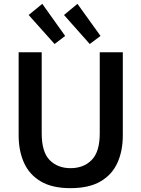

<svg xmlns="http://www.w3.org/2000/svg" viewBox="-20 -965 736 999"><path d="M346 14Q251 14 191.5 -21.5Q132 -57 104.5 -119Q77 -181 77 -260V-693H197V-271Q197 -174 238.5 -132Q280 -90 347 -90Q415 -90 457 -132.5Q499 -175 499 -271V-693H619V-260Q619 -180 591 -118Q563 -56 503 -21Q443 14 346 14ZM447 -736 313 -887 383 -945 503 -778ZM264 -736 129 -887 200 -945 319 -778Z"/></svg>

Font: Ubuntu Sans SemiBold
Style: Regular
Weight: 600
Designer: Dalton Maag Ltd
Foundry: Dalton Maag Ltd
Version: Version 1.006; ttfautohint (v1.8.4.7-5d5b)